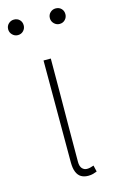

<svg xmlns="http://www.w3.org/2000/svg" viewBox="-116 -710 454 765"><g transform="rotate(-15 111.0 -327.0)"><path d="M150 12Q133 12 121 5Q109 -2 102.5 -17.5Q96 -33 96 -58V-478H126Q126 -406 125.5 -335.5Q125 -265 124.5 -194.5Q124 -124 124 -52Q124 -34 132 -25Q140 -16 152 -16Q159 -16 165 -17.5Q171 -19 180 -22L186 4Q179 7 170 9.5Q161 12 150 12ZM24 -602Q11 -602 1.5 -611.5Q-8 -621 -8 -634Q-8 -648 1.5 -657Q11 -666 24 -666Q38 -666 47 -657Q56 -648 56 -634Q56 -621 47 -611.5Q38 -602 24 -602ZM196 -602Q183 -602 173.5 -611.5Q164 -621 164 -634Q164 -648 173.5 -657Q183 -666 196 -666Q210 -666 219 -657Q228 -648 228 -634Q228 -621 219 -611.5Q210 -602 196 -602Z"/></g></svg>

Font: Source Sans 3 Variable
Style: Regular
Weight: 200
Designer: Paul D. Hunt
Foundry: Adobe Systems Incorporated
Version: Version 3.026